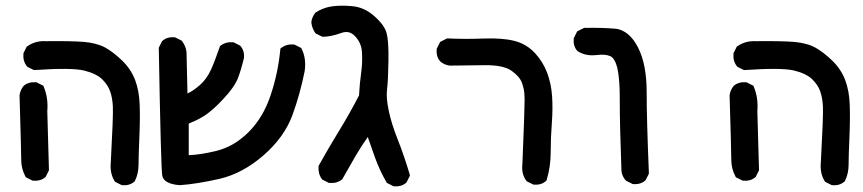

<svg xmlns="http://www.w3.org/2000/svg" viewBox="-20 -521 3040 676"><path d="M406.7 129.9 387.2 120.1 384.8 118.7 383.3 116.2Q366.2 88.4 370.1 49.8Q378.9 -111.3 377.4 -144.5Q376 -176.8 367.7 -199.7Q359.9 -222.2 338.9 -242.7Q328.6 -252.4 312.7 -260Q296.9 -267.6 274.9 -272.9Q230.5 -283.2 102.1 -274.4H99.6L97.2 -275.4L77.6 -285.2L75.7 -286.1L74.2 -288.1Q60.1 -306.6 62.5 -332V-334L63.5 -335.4L73.2 -355L74.2 -357.4L76.7 -358.4Q104.5 -377.9 140.6 -376Q231.9 -377 275.4 -373.5Q297.4 -371.6 316.2 -366.7Q335 -361.8 350.6 -353.5Q379.9 -336.9 410.2 -307.6Q425.3 -293 436.8 -275.9Q448.2 -258.8 455.6 -239.7Q459 -230.5 461.9 -220.2Q464.8 -210 466.8 -199.2Q468.8 -188.5 470 -177Q471.2 -165.5 471.7 -153.3Q473.6 -105.5 470.7 -37.6Q469.2 -3.9 468.5 20Q467.8 43.9 467.8 58.6Q467.8 74.2 464.6 88.6Q461.4 103 455.1 115.7L454.1 117.7L452.6 118.7Q436 133.3 410.2 130.9H408.2ZM93.3 114.3 73.7 104.5 70.8 103 69.3 100.1Q62 86.4 58.3 71.5Q54.7 56.6 54.7 40.5Q54.7 10.7 48.8 -184.1V-185.1V-185.5Q51.3 -204.1 63 -218.3L63.5 -218.8L64 -219.2Q68.4 -223.1 73.2 -225.6Q78.1 -228 83.5 -229.5Q88.9 -231 94.5 -231.4Q100.1 -231.9 106.4 -231.4H108.4L109.9 -230.5L129.4 -220.7L132.8 -219.2L133.8 -215.8Q150.4 -176.8 146.5 -129.4L152.3 75.7V78.1L151.4 80.6L141.6 100.1L140.6 102.1L139.2 103Q130.9 110.4 120.1 113.3Q109.4 116.2 96.7 115.2H94.7Z M612.3 130.9Q557.1 126.5 551.3 97.7Q550.3 91.3 548.8 61Q547.4 30.8 545.9 -27.1Q544.4 -85 542.7 -162.4Q541 -239.7 539.1 -350.6V-353L540 -355L549.8 -374.5L550.8 -376.5L552.2 -377.4Q568.8 -392.1 594.7 -389.6H596.7L598.1 -388.7L617.7 -378.9L619.6 -377.9L621.1 -376Q634.3 -358.4 636.7 -337.9V-337.4V-336.9L640.1 -191.9Q645.5 -194.3 650.1 -197Q654.8 -199.7 659.2 -202.6Q663.6 -205.6 667.7 -208.7Q671.9 -211.9 676 -215.1Q680.2 -218.3 684.1 -221.7Q695.8 -232.4 705.6 -245.8Q715.3 -259.3 722.7 -275.4Q730.5 -292.5 738 -312.5Q745.6 -332.5 753.4 -355.5L754.4 -358.4L756.8 -360.4Q775.4 -374.5 800.8 -372.1H802.7L804.2 -371.1L823.7 -361.3L825.7 -360.4L826.7 -358.9Q841.3 -342.3 838.9 -316.4V-315.9L838.4 -314.9Q836.4 -306.6 834.2 -298.3Q832 -290 829.6 -281.7Q827.1 -273.4 824.5 -265.1Q821.8 -256.8 818.8 -248.5Q806.2 -214.4 763.7 -169.9Q757.8 -163.6 752.2 -158Q746.6 -152.3 741.2 -147.2Q735.8 -142.1 730.7 -137.7Q725.6 -133.3 720.7 -129.2Q715.8 -125 711.2 -121.6Q706.5 -118.2 702.4 -115.2Q698.2 -112.3 693.8 -109.9Q681.6 -102.5 669.2 -96.7Q656.7 -90.8 644.5 -85.9V25.4Q685.5 23.9 741.7 10.3Q803.7 -4.9 854.5 -55.2Q905.8 -106 932.1 -183.6Q959 -262.7 966.8 -345.7L967.3 -350.1L970.7 -352.5Q989.3 -366.7 1014.6 -364.3H1016.6L1018.1 -363.3L1037.6 -353.5L1040.5 -352.1L1042 -349.1Q1059.1 -314.9 1052.7 -271V-270.5Q1036.6 -189.9 1009.3 -114.7Q995.1 -76.7 969.7 -41.3Q944.3 -5.9 907.7 25.9Q834.5 89.8 752 108.9Q671.4 127 613.8 130.9H613.3Z M1363.8 133.8 1344.2 124 1341.8 122.6 1340.3 120.1Q1316.4 78.1 1300.3 33.7Q1287.6 -2 1274.9 -38.6Q1252 -6.3 1232.9 26.4L1186 108.4L1185.1 110.4L1183.6 111.3Q1165 125.5 1139.6 123H1137.7L1136.2 122.1L1116.7 112.3L1114.7 111.3L1113.3 109.4Q1106.4 100.1 1103.5 88.9Q1100.6 77.6 1101.6 65.4V63.5L1102.5 61.5Q1136.2 1 1173.3 -59.6Q1209.5 -118.2 1244.1 -185.1Q1246.1 -225.6 1251.5 -264.2Q1256.8 -302.2 1254.4 -337.4Q1252.4 -370.1 1230 -393.6Q1210 -415.5 1181.2 -404.8Q1144.5 -391.6 1117.2 -391.6H1114.7L1112.8 -392.6L1093.3 -402.3L1091.3 -403.3L1089.8 -405.3Q1078.6 -421.4 1076.2 -441.4V-442.4V-443.4Q1078.6 -461.9 1090.3 -476.1L1091.3 -477.1L1092.8 -478Q1101.6 -483.4 1111.3 -487.8Q1121.1 -492.2 1131.1 -494.9Q1141.1 -497.6 1151.9 -499Q1168 -501 1185.5 -501Q1203.1 -501 1222.7 -499Q1264.2 -494.6 1298.8 -463.4Q1334 -432.1 1341.3 -403.8Q1348.6 -377.4 1347.7 -307.6Q1346.7 -238.8 1342.8 -207Q1338.9 -177.2 1348.6 -131.8Q1357.9 -85.9 1381.3 -27.3Q1387.2 -12.7 1392.6 2.2Q1397.9 17.1 1403.1 32.2Q1408.2 47.4 1413.1 62.5Q1418 77.6 1422.4 92.8L1423.3 96.7L1421.9 100.1L1412.1 119.6L1411.1 121.6L1409.7 122.6Q1393.1 137.2 1367.2 134.8H1365.2Z M1856 127.9 1836.4 118.2 1834.5 117.2 1833 115.2Q1814.9 90.8 1819.3 55.7Q1827.1 -134.3 1827.1 -169.9Q1827.1 -181.6 1826.2 -192.1Q1825.2 -202.6 1823 -211.7Q1820.8 -220.7 1817.9 -229Q1809.1 -252.4 1780.5 -272.2Q1752 -292 1688 -291.5Q1621.1 -291 1564.5 -290H1564H1563.5Q1554.2 -291 1545.9 -294.7Q1537.6 -298.3 1530.8 -304.2L1530.3 -304.7L1529.8 -305.2Q1515.1 -321.8 1517.6 -347.7V-349.6L1518.6 -351.1L1528.3 -370.6L1529.8 -373.5L1532.7 -375L1552.2 -384.8L1554.7 -385.7H1557.1Q1618.2 -382.8 1682.1 -385.3Q1748 -387.7 1789.6 -377.4Q1803.7 -374 1816.7 -368.2Q1829.6 -362.3 1841.1 -354Q1852.5 -345.7 1862.8 -335Q1892.1 -303.2 1906.7 -264.2Q1913.6 -245.1 1918 -224.6Q1922.4 -204.1 1923.8 -182.1Q1926.8 -139.6 1922.9 -86.9Q1918.9 -35.6 1918.9 14.2Q1918.9 65.9 1904.8 112.3L1903.8 114.7L1901.9 116.7Q1885.3 131.3 1859.4 128.9H1857.4Z M2205.6 126 2186 116.2 2184.6 115.2 2183.1 114.3Q2170.4 100.1 2168 81.1V80.6Q2162.1 -81.1 2162.1 -166Q2162.1 -178.2 2161.9 -189.2Q2161.6 -200.2 2161.4 -210.2Q2161.1 -220.2 2160.4 -229.2Q2159.7 -238.3 2158.9 -246.3Q2158.2 -254.4 2157.2 -261.2Q2156.2 -268.1 2155 -273.9Q2153.8 -279.8 2152.8 -284.7Q2144 -316.4 2128.9 -323.2Q2111.8 -331.1 2080.1 -327.1Q2042.5 -322.8 2014.6 -340.3L2013.2 -341.3L2012.2 -342.3Q1997.6 -358.9 2000 -384.8V-386.7L2001 -388.2L2010.7 -407.7L2012.2 -410.6L2015.1 -412.1L2034.7 -421.9L2036.6 -422.9H2039.1Q2103 -423.8 2146.5 -419.9Q2158.7 -418.9 2169.9 -413.8Q2181.2 -408.7 2191.2 -400.4Q2201.2 -392.1 2210 -380.4Q2218.8 -368.7 2226.6 -353.5Q2256.8 -294.4 2256.8 -196.3Q2256.8 -100.6 2264.6 87.4V89.8L2263.7 92.3L2253.9 111.8L2252.9 113.8L2251.5 114.7Q2234.9 129.4 2209 127H2207Z M2906.7 129.9 2887.2 120.1 2884.8 118.7 2883.3 116.2Q2866.2 88.4 2870.1 49.8Q2878.9 -111.3 2877.4 -144.5Q2876 -176.8 2867.7 -199.7Q2859.9 -222.2 2838.9 -242.7Q2828.6 -252.4 2812.7 -260Q2796.9 -267.6 2774.9 -272.9Q2730.5 -283.2 2602.1 -274.4H2599.6L2597.2 -275.4L2577.6 -285.2L2575.7 -286.1L2574.2 -288.1Q2560.1 -306.6 2562.5 -332V-334L2563.5 -335.4L2573.2 -355L2574.2 -357.4L2576.7 -358.4Q2604.5 -377.9 2640.6 -376Q2731.9 -377 2775.4 -373.5Q2797.4 -371.6 2816.2 -366.7Q2835 -361.8 2850.6 -353.5Q2879.9 -336.9 2910.2 -307.6Q2925.3 -293 2936.8 -275.9Q2948.2 -258.8 2955.6 -239.7Q2959 -230.5 2961.9 -220.2Q2964.8 -210 2966.8 -199.2Q2968.8 -188.5 2970 -177Q2971.2 -165.5 2971.7 -153.3Q2973.6 -105.5 2970.7 -37.6Q2969.2 -3.9 2968.5 20Q2967.8 43.9 2967.8 58.6Q2967.8 74.2 2964.6 88.6Q2961.4 103 2955.1 115.7L2954.1 117.7L2952.6 118.7Q2936 133.3 2910.2 130.9H2908.2ZM2593.3 114.3 2573.7 104.5 2570.8 103 2569.3 100.1Q2562 86.4 2558.3 71.5Q2554.7 56.6 2554.7 40.5Q2554.7 10.7 2548.8 -184.1V-185.1V-185.5Q2551.3 -204.1 2563 -218.3L2563.5 -218.8L2564 -219.2Q2568.4 -223.1 2573.2 -225.6Q2578.1 -228 2583.5 -229.5Q2588.9 -231 2594.5 -231.4Q2600.1 -231.9 2606.4 -231.4H2608.4L2609.9 -230.5L2629.4 -220.7L2632.8 -219.2L2633.8 -215.8Q2650.4 -176.8 2646.5 -129.4L2652.3 75.7V78.1L2651.4 80.6L2641.6 100.1L2640.6 102.1L2639.2 103Q2630.9 110.4 2620.1 113.3Q2609.4 116.2 2596.7 115.2H2594.7Z"/></svg>

Font: NaikaiFont
Style: Bold
Weight: 700
Version: Version 1.89